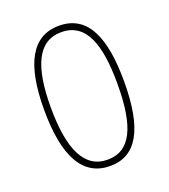

<svg xmlns="http://www.w3.org/2000/svg" viewBox="-107 -615 617 703"><g transform="rotate(-20 201.5 -263.5)"><path d="M357 -264C357 -433 315 -537 202 -537C96 -537 46 -444 46 -266C46 -80 100 10 204 10C306 10 357 -77 357 -264ZM72 -266C72 -424 110 -512 202 -512C298 -512 331 -418 331 -265C331 -94 291 -15 203 -15C113 -15 72 -102 72 -266Z"/></g></svg>

Font: Noto Sans Sinhala ExtraCondensed Thin
Style: Regular
Weight: 100
Width: 2
Designer: Jelle Bosma - Monotype Design Team
Foundry: Monotype Imaging Inc.
Version: Version 2.006